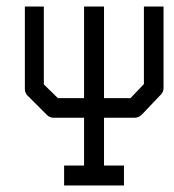

<svg xmlns="http://www.w3.org/2000/svg" viewBox="-20 -615 532 587"><path d="M56 -595H114V-357L157 -315H237V-595H298V-315H379L420 -358V-595H480V-346Q480 -334 472 -326L414 -265Q404 -255 392 -255H298V-109H359V-48H176V-109H237V-255H144Q132 -255 123 -264L64 -323Q56 -331 56 -344Z"/></svg>

Font: IBM 3270 Semi-Condensed
Style: Condensed
Weight: 400
Monospace: yes
Version: Version 2.3.1